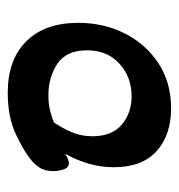

<svg xmlns="http://www.w3.org/2000/svg" viewBox="-3 -446 462 496"><g transform="rotate(-90 228.0 -198.0)"><path d="M196 13Q127 13 85.5 -24.5Q44 -62 44 -135Q44 -169 53.5 -201Q63 -233 79 -261Q63 -251 55 -251Q43 -251 38.5 -264.5Q34 -278 34 -291Q34 -314 43.5 -327.5Q53 -341 62 -348Q83 -366 128 -387.5Q173 -409 236 -409Q322 -409 369.5 -361Q417 -313 417 -227Q417 -160 389 -105.5Q361 -51 311.5 -19Q262 13 196 13ZM227 -89Q277 -89 311.5 -120.5Q346 -152 346 -204Q346 -258 311 -281Q276 -304 230 -304Q209 -304 192 -300Q175 -296 160 -290Q146 -270 135 -245Q124 -220 124 -190Q124 -140 154 -114.5Q184 -89 227 -89Z"/></g></svg>

Font: Akaya Kanadaka
Style: Regular
Weight: 400
Designer: Vaishnavi Murthy Yerkadithaya, Juan Luis Blanco Aristondo
Version: Version 1.002; ttfautohint (v1.8.3)